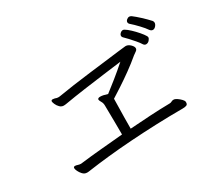

<svg xmlns="http://www.w3.org/2000/svg" viewBox="-130 -974 1260 1143"><g transform="rotate(-30 500.0 -402.5)"><path d="M940 -603Q929 -603 920 -615Q909 -632 883.5 -659Q858 -686 836 -705Q830 -711 830 -718Q830 -727 838.5 -734.5Q847 -742 857 -742Q863 -742 871 -737Q891 -722 917 -698Q943 -674 965 -650Q970 -643 970 -636Q970 -625 960.5 -614Q951 -603 940 -603ZM894 -579Q894 -570 884.5 -559.5Q875 -549 862 -549Q852 -549 845 -559Q836 -574 820 -592.5Q804 -611 788 -628.5Q772 -646 762 -655Q757 -660 757 -667Q757 -676 765.5 -684Q774 -692 784 -692Q792 -692 810 -677.5Q828 -663 847.5 -642.5Q867 -622 880.5 -604Q894 -586 894 -579ZM895 -130Q895 -117 885.5 -113Q876 -109 859 -109Q769 -109 676.5 -105.5Q584 -102 496.5 -96Q409 -90 334 -82Q259 -74 204 -66Q186 -63 177 -63Q175 -63 172.5 -63.5Q170 -64 168 -64Q156 -66 145.5 -77.5Q135 -89 128.5 -102.5Q122 -116 122 -124Q122 -134 133 -134Q137 -134 141.5 -133Q146 -132 152 -130Q161 -127 171 -127Q174 -127 176.5 -127.5Q179 -128 180 -128Q245 -136 318.5 -142.5Q392 -149 469 -156Q469 -197 468.5 -240.5Q468 -284 467.5 -316Q467 -348 467 -356Q467 -373 459 -386Q451 -399 451 -406V-408Q454 -416 469 -416Q487 -416 518 -406Q547 -428 590.5 -463Q634 -498 677 -536Q622 -529 552.5 -520Q483 -511 411 -501Q339 -491 275 -480Q269 -479 264.5 -478.5Q260 -478 255 -478Q240 -478 228.5 -489.5Q217 -501 211 -515Q205 -529 205 -535Q205 -541 210 -543Q212 -544 216 -544Q222 -544 229.5 -542Q237 -540 242 -538Q244 -538 247 -537.5Q250 -537 253 -537Q257 -537 260 -537.5Q263 -538 264 -538Q310 -546 367.5 -554Q425 -562 486 -569.5Q547 -577 601 -583.5Q655 -590 694.5 -595Q734 -600 748 -601H751Q767 -601 782 -586.5Q797 -572 797 -560Q797 -550 787 -543Q777 -536 766 -528Q727 -495 682.5 -463Q638 -431 598 -405Q558 -379 534 -364Q534 -347 533 -310.5Q532 -274 531.5 -233Q531 -192 531 -160Q601 -165 670.5 -169Q740 -173 805 -174H807Q815 -174 822 -178Q829 -182 836 -182H838Q848 -182 861 -173Q874 -164 884.5 -153Q895 -142 895 -134Z"/></g></svg>

Font: Moon Stars Kai HW
Style: Regular
Weight: 400
Designer: GuiWonder
Version: Version 1.101